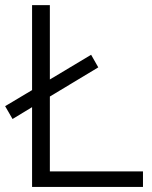

<svg xmlns="http://www.w3.org/2000/svg" viewBox="-34 -739 600 759"><path d="M163.1 -718.8V-424.8L326.2 -522.5L354.5 -472.7L163.1 -357.4V-61.5H531.2V0H92.8V-315.4L15.6 -268.6L-13.7 -319.3L92.8 -382.8V-718.8Z"/></svg>

Font: Min Sans Light
Style: Regular
Weight: 300
Designer: Jinseong-Kim, NotoSansCJK, Nunito
Foundry: Jinseong-Kim
Version: Version 1.400;Glyphs 3.1.2 (3151)